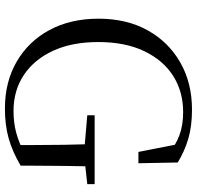

<svg xmlns="http://www.w3.org/2000/svg" viewBox="-30 -755 801 781"><g transform="rotate(90 370.5 -364.5)"><path d="M422 16Q313 16 230.5 -32Q148 -80 102 -165.5Q56 -251 56 -365Q56 -479 103 -564Q150 -649 233.5 -697Q317 -745 426 -745Q493 -745 544 -730Q595 -715 641 -687L644 -527H598L564 -700L616 -680V-643Q572 -678 531 -693.5Q490 -709 436 -709Q353 -709 289 -668.5Q225 -628 188 -550.5Q151 -473 151 -364Q151 -257 186.5 -180Q222 -103 285 -61Q348 -19 432 -19Q479 -19 520 -30Q561 -41 604 -64L570 -36V-101Q570 -164 569 -225Q568 -286 566 -349H657Q656 -292 655 -231.5Q654 -171 654 -100V-48Q596 -14 542 1Q488 16 422 16ZM449 -319V-349H729V-319L620 -307H589Z"/></g></svg>

Font: Noto Serif TC
Style: Regular
Weight: 400
Designer: Ryoko NISHIZUKA  (kana & ideographs); Frank Grießhammer (Latin, Greek & Cyrillic); Wenlong ZHANG  (bopomofo); Sandoll Co
Foundry: Adobe
Version: Version 2.003-H1;hotconv 1.1.1;makeotfexe 2.6.0